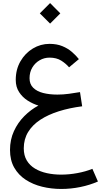

<svg xmlns="http://www.w3.org/2000/svg" viewBox="-20 -873 698 1251"><path d="M494 -487.8Q474.6 -512.2 448.1 -535Q421.6 -557.9 385.8 -572.5Q350 -587.2 302.7 -587.2Q244.4 -587.2 194.2 -557Q144 -526.7 113.3 -473.7Q82.6 -420.7 82.6 -352.4Q82.6 -306.3 104.5 -272.8Q126.3 -239.3 160.2 -217.7Q194.2 -196.2 230.3 -185.2Q180.6 -158.9 138.4 -116.5Q96.2 -74.2 70.7 -18.5Q45.2 37.2 45.2 103.8Q45.2 171.1 72.8 219.3Q100.5 267.6 147.7 298.3Q194.9 329 254.7 343.6Q314.5 358.2 379.2 358.2Q441.8 358.2 503.4 345.6Q565 333 618.1 309.6L582 227.1Q537 245.1 483.6 254.9Q430.1 264.8 378.3 264.8Q329.8 264.8 286 255.3Q242.2 245.8 208.2 225.5Q174.1 205.2 154.5 172.6Q134.9 140 134.9 93.6Q134.9 33.8 163.2 -12.7Q191.5 -59.1 242.8 -92.7Q294.1 -126.2 363.6 -148.1Q433 -169.9 515.4 -180.4L501.3 -272.9Q466.8 -266.9 428.9 -261.8Q391.1 -256.7 354 -256.7Q302 -256.7 260.9 -267.2Q219.8 -277.8 196.2 -301.3Q172.5 -324.8 172.5 -363.2Q172.5 -402.8 190.5 -433Q208.5 -463.1 238.3 -480.3Q268 -497.5 302.7 -497.5Q348.2 -497.5 379.1 -477.9Q409.9 -458.4 430 -434.4ZM239.5 -785.9 306.4 -719.2 373 -785.9 306.4 -853Z"/></svg>

Font: Estedad-VF-FD Black
Style: Regular
Weight: 900
Designer: Amin Abedi
Version: Version 4.000